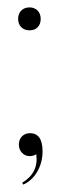

<svg xmlns="http://www.w3.org/2000/svg" viewBox="-20 -416 164 519"><path d="M29 -365Q29 -379 37.5 -387.5Q46 -396 60 -396Q73 -396 81.5 -387.5Q90 -379 90 -365Q90 -351 82 -342.5Q74 -334 60 -334Q46 -334 37.5 -342.5Q29 -351 29 -365ZM78 1Q70 6 60 6Q48 6 39.5 -3Q31 -12 31 -25Q31 -39 39.5 -47.5Q48 -56 61 -56Q95 -56 95 -7Q95 23 81 47.5Q67 72 43 83L40 78Q85 51 78 1Z"/></svg>

Font: Moniqa Cond Display
Style: Regular
Weight: 400
Width: 3
Designer: Rajesh Rajput
Foundry: Rajesh Rajput
Version: Version 1.000